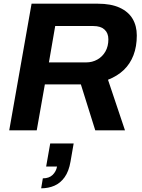

<svg xmlns="http://www.w3.org/2000/svg" viewBox="-20 -706 770 1040"><path d="M30 0 151 -686H510Q581 -686 628 -664.5Q675 -643 698 -604.5Q721 -566 721 -514Q721 -454 703 -407Q685 -360 650.5 -327Q616 -294 565 -274L657 0H496L418 -249H223L179 0ZM245 -368H447Q480 -368 507.5 -383.5Q535 -399 551 -427Q567 -455 567 -493Q567 -527 546 -546Q525 -565 486 -565H279ZM203 314 212 260Q246 260 265 241.5Q284 223 289 196H230L252 71H379L362 169Q353 222 330 254Q307 286 274.5 300Q242 314 203 314Z"/></svg>

Font: Archivo SemiBold
Style: Bold Italic
Weight: 700
Italic angle: -10°
Version: Version 2.001